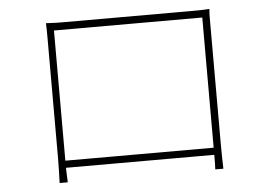

<svg xmlns="http://www.w3.org/2000/svg" viewBox="-47 -694 1050 752"><g transform="rotate(-5 478.0 -318.0)"><path d="M158 -3.9H190C188.9 -17 188.9 -41.2 187.9 -61.1H771C771 -39.1 771 -16 769.9 -3.9H801.8C800.8 -21 800.1 -77.8 800.1 -101.9V-576C800.1 -595.2 799.7 -614 801.8 -632.1C778.8 -630 746.1 -630 728 -630H228C208.8 -630 195 -630 159.1 -632.1C160.2 -612.9 160.2 -593 160.2 -576V-100.9C160.2 -79.9 159.1 -23.8 158 -3.9ZM771 -600.9V-89.1H187.9V-600.9Z"/></g></svg>

Font: Karasuma Gothic
Style: Thin
Weight: 200
Designer: Rasmus Andersson / Ryoko Ishizuka
Foundry: rsms
Version: Version 1.00